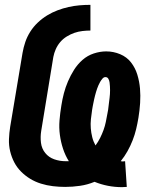

<svg xmlns="http://www.w3.org/2000/svg" viewBox="-20 -763 640 792"><path d="M483 9Q454 9 425.5 3.5Q397 -2 370 -13Q341 -1 310 3.5Q279 8 249 8Q224 8 198.5 5Q173 2 149 -5.5Q125 -13 104.5 -25.5Q84 -38 67 -55Q50 -72 39 -93Q28 -114 22 -138.5Q16 -163 17 -189Q18 -215 22 -240L73 -545Q77 -568 84.5 -590Q92 -612 105 -632.5Q118 -653 136 -670Q154 -687 174.5 -699.5Q195 -712 217.5 -720.5Q240 -729 262.5 -734Q285 -739 307.5 -741Q330 -743 353 -743V-637Q337 -637 320 -635Q303 -633 287 -627.5Q271 -622 255.5 -612.5Q240 -603 228.5 -589.5Q217 -576 210 -560Q203 -544 200 -528L150 -223Q146 -198 149 -174Q152 -150 166.5 -132Q181 -114 203.5 -106Q226 -98 251 -98Q254 -98 257.5 -98Q261 -98 264 -98Q249 -122 240 -149.5Q231 -177 227 -206.5Q223 -236 225.5 -266.5Q228 -297 233 -327Q237 -353 243.5 -378Q250 -403 260.5 -427.5Q271 -452 285.5 -475Q300 -498 320.5 -516Q341 -534 367 -542.5Q393 -551 418 -551Q448 -551 475.5 -539.5Q503 -528 520.5 -505.5Q538 -483 546.5 -455Q555 -427 557.5 -398Q560 -369 558 -338Q556 -307 551 -277Q547 -253 541.5 -230Q536 -207 527 -184Q518 -161 506 -139.5Q494 -118 478 -98Q480 -98 482 -97.5Q484 -97 486 -97Q489 -97 491.5 -97.5Q494 -98 496 -98L503 8Q498 8 493 8.5Q488 9 483 9ZM374 -163Q385 -178 393 -194Q401 -210 407 -226.5Q413 -243 416.5 -260Q420 -277 423 -294Q425 -302 426 -310Q427 -318 428 -326.5Q429 -335 430 -343Q431 -351 432 -359Q433 -367 433.5 -375Q434 -383 434 -391Q434 -399 433.5 -407Q433 -415 432 -423Q431 -431 427 -438Q423 -445 415 -445Q408 -445 402.5 -438.5Q397 -432 393 -425Q389 -418 386 -411Q383 -404 380.5 -397Q378 -390 376 -383Q374 -376 372 -368.5Q370 -361 368.5 -354Q367 -347 365.5 -339.5Q364 -332 362.5 -324.5Q361 -317 360 -310Q357 -291 355 -271.5Q353 -252 354.5 -233.5Q356 -215 360.5 -197Q365 -179 374 -163Z"/></svg>

Font: Iosevka Curly Slab HvExObl
Style: Regular
Weight: 900
Width: 7
Italic angle: -9°
Monospace: yes
Designer: Belleve Invis
Foundry: Belleve Invis
Version: Version 11.1.0; ttfautohint (v1.8.3)